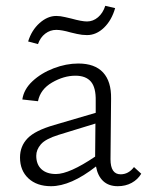

<svg xmlns="http://www.w3.org/2000/svg" viewBox="-20 -638 507 662"><path d="M111 -486 77 -495Q89 -534 116.5 -558.5Q144 -583 174 -583Q188 -583 204.5 -579Q221 -575 226 -574Q262 -564 280 -564Q301 -564 318 -578.5Q335 -593 343 -618L377 -610Q365 -568 338.5 -542.5Q312 -517 280 -517Q263 -517 245.5 -521Q228 -525 224 -526Q193 -535 174 -535Q153 -535 136 -522Q119 -509 111 -486ZM467 -39Q455 -19 434 -7.5Q413 4 386 4Q355 4 336 -13.5Q317 -31 311 -64Q224 4 156 4Q107 4 78 -23Q49 -50 49 -95Q49 -134 75 -161Q101 -188 167 -207L310 -249V-290Q311 -336 293.5 -356.5Q276 -377 240 -377Q200 -377 159.5 -353.5Q119 -330 111 -289L57 -295Q62 -330 92 -358Q122 -386 165 -402.5Q208 -419 250 -419Q307 -419 335.5 -388Q364 -357 363 -298L361 -89Q361 -37 396 -37Q423 -37 442 -62ZM173 -38Q219 -38 308 -98L309 -212L182 -173Q137 -159 121 -140.5Q105 -122 105 -101Q105 -71 123 -54.5Q141 -38 173 -38Z"/></svg>

Font: Isabella Sans
Style: Regular
Weight: 400
Designer: Original fonts by Christian Thalmann (Catharsis Fonts), Modifications by Cristiano Sobral
Version: Version 0.002;July 12, 2020;FontCreator 13.0.0.2655 64-bit; 